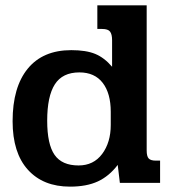

<svg xmlns="http://www.w3.org/2000/svg" viewBox="-20 -682 634 716"><path d="M27 -230Q27 -357 83.5 -426Q140 -495 246 -495Q301 -495 335 -481Q369 -467 398 -433V-532Q398 -554 390.5 -564Q383 -574 361 -574H343V-662H527V-121Q527 -99 534.5 -91Q542 -83 561 -83H577V0H427L419 -67Q387 -25 345 -5.5Q303 14 241 14Q141 14 84 -49Q27 -112 27 -230ZM393 -216V-265Q393 -334 363 -373Q333 -412 276 -412Q213 -412 184.5 -367.5Q156 -323 156 -232Q156 -144 183.5 -104.5Q211 -65 273 -65Q329 -65 361 -108Q393 -151 393 -216Z"/></svg>

Font: Pridi Medium
Style: Regular
Weight: 500
Designer: Katatrad Team
Foundry: CadsonDemak
Version: Version 1.001